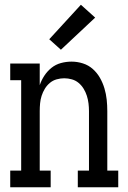

<svg xmlns="http://www.w3.org/2000/svg" viewBox="-20 -787 540 807"><path d="M23 0V-70H69V-450H23V-520H147V-429Q154 -450 166.5 -469Q179 -488 196.5 -502Q214 -516 236 -522Q258 -528 281 -528Q305 -528 328.5 -520.5Q352 -513 370 -497Q388 -481 400 -460Q412 -439 419 -415.5Q426 -392 428.5 -368Q431 -344 431 -320V-70H477V0H307V-70H354V-320Q354 -336 352 -352.5Q350 -369 345 -384.5Q340 -400 331.5 -414Q323 -428 310.5 -438.5Q298 -449 282 -453.5Q266 -458 250 -458Q234 -458 218 -453.5Q202 -449 189.5 -438.5Q177 -428 168.5 -414Q160 -400 155 -384.5Q150 -369 148.5 -352.5Q147 -336 147 -320V-70H193V0ZM236 -578 187 -622 320 -767 380 -713Z"/></svg>

Font: Iosevka Gothic
Style: Regular
Weight: 400
Monospace: yes
Designer: Belleve Invis
Foundry: Belleve Invis
Version: Version 15.5.1; ttfautohint (v1.8.4)